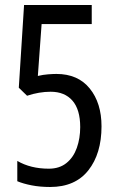

<svg xmlns="http://www.w3.org/2000/svg" viewBox="-20 -734 469 766"><path d="M180 12Q140 12 106.5 5.5Q73 -1 49 -11V-92Q102 -61 175 -61Q217 -61 245 -83.5Q273 -106 286.5 -144Q300 -182 300 -227Q300 -297 269 -332.5Q238 -368 182 -368Q159 -368 135.5 -364Q112 -360 88 -352L55 -384L76 -714H346V-638H146L131 -431Q152 -436 172 -437.5Q192 -439 205 -439Q291 -439 338 -381Q385 -323 385 -230Q385 -121 332.5 -54.5Q280 12 180 12Z"/></svg>

Font: Noto Sans Tamil ExtraCondensed
Style: Regular
Weight: 400
Width: 2
Designer: Jelle Bosma - Monotype Design Team
Foundry: Monotype Imaging Inc.
Version: Version 2.004